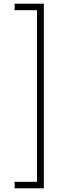

<svg xmlns="http://www.w3.org/2000/svg" viewBox="-20 -852 368 1038"><path d="M59 131V166H217V-832H59V-797H180V131Z"/></svg>

Font: Noto Sans Devanagari UI ExtraLight
Style: Regular
Weight: 200
Designer: Jelle Bosma - Monotype Design Team
Foundry: Monotype Imaging Inc.
Version: Version 2.003